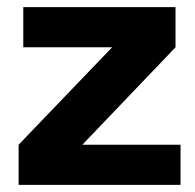

<svg xmlns="http://www.w3.org/2000/svg" viewBox="-20 -516 545 536"><path d="M32 0V-112L293 -384H45V-496H470V-384L210 -112H484V0Z"/></svg>

Font: Atkinson Hyperlegible Next
Style: Bold
Weight: 700
Designer: Elliott Scott, Megan Eiswerth, Linus Boman, Theodore Petrosky, Letters from Sweden
Foundry: Applied Design Works, Letters from Sweden
Version: Version 2.001